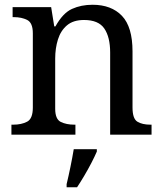

<svg xmlns="http://www.w3.org/2000/svg" viewBox="-20 -566 685 807"><path d="M28 0V-42H36Q70 -42 94 -54.5Q118 -67 118 -114V-426Q118 -470 94.5 -482Q71 -494 38 -494H33V-536H195L208 -455H213Q244 -511 282.5 -528.5Q321 -546 369 -546Q448 -546 492.5 -499.5Q537 -453 537 -350V-114Q537 -67 557.5 -54.5Q578 -42 612 -42H617V0H443V-345Q443 -410 418.5 -446Q394 -482 333 -482Q288 -482 261.5 -459.5Q235 -437 223.5 -400Q212 -363 212 -320V-109Q212 -65 235.5 -53.5Q259 -42 292 -42H297V0ZM260 208Q268 175 276 136Q284 97 290 61H387V71Q378 92 364 119Q350 146 334 173Q318 200 304 221H260Z"/></svg>

Font: Noto Serif Dogra
Style: Regular
Weight: 400
Designer: Ek Type
Foundry: Ek Type
Version: Version 1.005